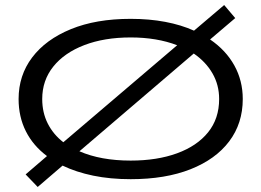

<svg xmlns="http://www.w3.org/2000/svg" viewBox="-20 -702 1040 764"><path d="M130 42 82 -8 167 -81Q112 -122 83 -179.5Q54 -237 54 -308Q54 -402 108 -473.5Q162 -545 262 -586Q362 -627 500 -627Q574 -627 637.5 -615Q701 -603 752 -580L872 -682L916 -630L816 -545Q879 -502 912.5 -441.5Q946 -381 946 -308Q946 -211 892 -139.5Q838 -68 738 -28.5Q638 11 500 11Q419 11 351 -3Q283 -17 229 -43ZM148 -308Q148 -254 170 -210.5Q192 -167 232 -136L685 -522Q604 -553 500 -553Q395 -553 315.5 -522.5Q236 -492 192 -437Q148 -382 148 -308ZM500 -63Q605 -63 684.5 -92Q764 -121 808 -175.5Q852 -230 852 -308Q852 -364 825.5 -410Q799 -456 751 -489L296 -100Q381 -63 500 -63Z"/></svg>

Font: Inconsolata UltraExpanded Thin
Style: Regular
Weight: 100
Width: 9
Monospace: yes
Designer: Raph Levien, Cyreal, Brenton Simpson
Foundry: Raph Levien, Cyreal, Google
Version: Version 3.100; ttfautohint (v1.8.4.7-5d5b)